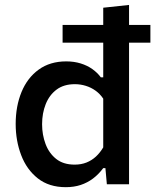

<svg xmlns="http://www.w3.org/2000/svg" viewBox="-20 -764 644 796"><path d="M239.5 -587V-660.5Q283.5 -660.5 323.8 -660.5Q364 -660.5 399 -660.5H443.5Q479 -660.5 519.5 -660.5Q560 -660.5 603.5 -660.5V-587Q560 -587 519.5 -587Q479 -587 443.5 -587H399Q364 -587 323.8 -587Q283.5 -587 239.5 -587ZM253 12Q183 12 136.8 -24.5Q90.5 -61 67.8 -120.8Q45 -180.5 45 -250Q45 -323.5 69.2 -382.5Q93.5 -441.5 140.5 -475.5Q187.5 -509.5 254.5 -509.5Q287 -509.5 314.5 -501Q342 -492.5 363 -477.5Q384 -462.5 398 -443.5H408V-493.5Q408 -556 408 -615.2Q408 -674.5 408 -732L515 -743.5Q515 -683.5 515 -622.2Q515 -561 515 -493.5V-218Q515 -156.5 515 -105.5Q515 -54.5 515 0H423L417 -67H408Q389 -41.5 365.8 -24Q342.5 -6.5 314.5 2.8Q286.5 12 253 12ZM289.5 -81.5Q316.5 -81.5 338.5 -90.2Q360.5 -99 377.8 -115Q395 -131 408 -153V-355Q394.5 -375 376 -388.2Q357.5 -401.5 335.5 -408.2Q313.5 -415 290.5 -415Q244.5 -415 214.5 -392.5Q184.5 -370 169.5 -332.2Q154.5 -294.5 154.5 -249Q154.5 -205.5 168.8 -167.2Q183 -129 212.8 -105.2Q242.5 -81.5 289.5 -81.5Z"/></svg>

Font: Commissioner Thin Medium
Style: Regular
Weight: 500
Version: Version 1.000